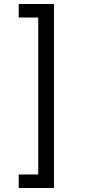

<svg xmlns="http://www.w3.org/2000/svg" viewBox="-20 -809 430 964"><path d="M74 67V135H251V-789H74V-721H172V67Z"/></svg>

Font: Noto Sans Bengali Condensed
Style: Regular
Weight: 400
Width: 3
Designer: Jelle Bosma - Monotype Design Team
Foundry: Monotype Imaging Inc.
Version: Version 2.003